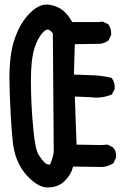

<svg xmlns="http://www.w3.org/2000/svg" viewBox="-20 -812 540 846"><path d="M21.5 -462.9Q21.5 -573.2 43 -635.7Q67.4 -710 111.3 -753.9Q149.4 -792 186.5 -792Q193.4 -792 200.2 -791Q242.2 -782.2 265.6 -758.8Q285.2 -739.3 297.9 -714.8H412.1L432.6 -716.8L457 -705.1Q464.8 -694.3 467.3 -684.6Q469.7 -674.8 469.7 -668.9Q469.7 -663.1 469.7 -657.2L458 -633.8Q438.5 -620.1 420.9 -619.1L309.6 -617.2L305.7 -483.4Q343.8 -481.4 385.7 -480.5Q427.7 -479.5 471.7 -468.8Q480.5 -457 482.9 -447.3Q485.4 -437.5 485.4 -431.6Q485.4 -425.8 485.4 -419.9L472.7 -395.5Q439.5 -381.8 404.3 -381.8Q392.6 -381.8 378.9 -383.8L309.6 -386.7L317.4 -174.8L424.8 -172.9L454.1 -174.8L477.5 -163.1Q486.3 -153.3 488.8 -144Q491.2 -134.8 491.2 -128.9Q491.2 -123 491.2 -117.2L479.5 -92.8Q457 -78.1 430.7 -76.2L301.8 -78.1Q293.9 -43 265.1 -14.6Q236.3 13.7 192.4 13.7Q184.6 13.7 179.7 13.7Q133.8 4.9 88.9 -49.8Q44.9 -104.5 36.1 -189Q27.3 -273.4 22.5 -417Q21.5 -440.4 21.5 -462.9ZM189.5 -681.6Q181.6 -681.6 170.9 -670.9Q146.5 -646.5 131.3 -597.7Q116.2 -548.8 116.2 -458Q116.2 -352.5 127 -241.2Q134.8 -153.3 151.4 -127.9Q164.1 -108.4 174.8 -97.7L179.7 -92.8Q187.5 -86.9 196.3 -86.9Q198.2 -86.9 200.2 -86.9Q212.9 -113.3 216.8 -142.6L212.9 -665Q200.2 -681.6 189.5 -681.6Z"/></svg>

Font: JasonHandwriting2
Style: SemiBold
Weight: 600
Version: Version 1.04.7